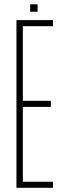

<svg xmlns="http://www.w3.org/2000/svg" viewBox="-20 -896 297 916"><path d="M58.5 0V-800H232.5V-771H89V-415H222.5V-386H89V-29H232.5V0ZM124 -840V-875.5H159.5V-840Z"/></svg>

Font: Big Shoulders Display Thin ExtraLight
Style: Regular
Weight: 250
Version: Version 2.002